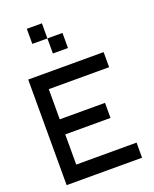

<svg xmlns="http://www.w3.org/2000/svg" viewBox="-179 -1098 957 1196"><g transform="rotate(-20 300.0 -500.0)"><path d="M550 0H50V-700H550V-600H150V-400H450V-300H150V-100H550ZM150 -900V-1000H250V-900H350V-800H250V-900Z"/></g></svg>

Font: Matrix Sans
Style: Regular
Weight: 400
Designer: Brad Neil
Version: Version 1.100